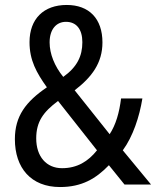

<svg xmlns="http://www.w3.org/2000/svg" viewBox="-20 -744 629 774"><path d="M249 -724C156 -724 99 -668 99 -574C99 -501 127 -451 169 -392C84 -334 40 -276 40 -183C40 -67 105 10 222 10C310 10 367 -24 419 -78L482 0H589L475 -138C516 -194 542 -273 554 -347H468C461 -290 447 -241 422 -203L281 -380C350 -433 393 -490 393 -573C393 -669 339 -724 249 -724ZM246 -656C288 -656 312 -626 312 -574C312 -518 291 -474 235 -434C200 -477 180 -527 180 -573C180 -626 207 -656 246 -656ZM214 -337 371 -138C335 -93 291 -66 230 -66C167 -66 126 -113 126 -186C126 -254 155 -293 214 -337Z"/></svg>

Font: Noto Sans Oriya Cond
Style: Regular
Weight: 400
Width: 3
Designer: Amélie Bonet and Sol Matas
Foundry: Google LLC
Version: Version 2.006